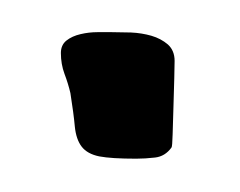

<svg xmlns="http://www.w3.org/2000/svg" viewBox="-20 -85 146 117"><path d="M17.1 -52.7Q17.1 -57.6 20.5 -60.3Q23.9 -63 29.1 -64.2Q34.2 -65.4 39.3 -65.4Q44.4 -65.4 48.3 -65.4Q53.2 -65.4 59.8 -65.2Q66.4 -64.9 72.3 -63.2Q78.1 -61.5 82.3 -57.9Q86.4 -54.2 86.4 -47.9Q86.4 -45.4 86.2 -37.4Q85.9 -29.3 85.7 -20Q85.4 -10.7 85.2 -3.2Q85 4.4 84.5 4.9Q80.6 10.3 74.5 11Q68.4 11.7 63 11.7Q47.9 11.7 40.5 10.3Q33.2 8.8 29.8 4.4Q26.4 0 25.6 -7.8Q24.9 -15.6 22.9 -28.3Q21.5 -34.2 19.3 -40Q17.1 -45.9 17.1 -52.7Z"/></svg>

Font: Just Another Hand
Style: Regular
Weight: 400
Designer: Astigmatic (AOETI)
Foundry: Astigmatic (AOETI)
Version: Version 1.001